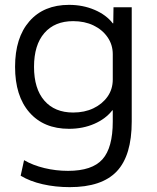

<svg xmlns="http://www.w3.org/2000/svg" viewBox="-20 -550 647 790"><path d="M267 220Q208 220 155.5 208Q103 196 65 173L79 109Q115 130 162.5 141.5Q210 153 260 153Q359 153 401.5 105.5Q444 58 444 -50V-96H442Q415 -61 368 -40.5Q321 -20 264 -20Q160 -20 101 -87.5Q42 -155 42 -275Q42 -395 101 -462.5Q160 -530 264 -530Q321 -530 369 -509.5Q417 -489 444 -454H446L447 -520H522V-50Q522 90 460.5 155Q399 220 267 220ZM281 -87Q328 -87 364.5 -104.5Q401 -122 422.5 -152.5Q444 -183 444 -223V-327Q444 -366 422.5 -397Q401 -428 364.5 -445.5Q328 -463 281 -463Q205 -463 162.5 -414Q120 -365 120 -275Q120 -185 162.5 -136Q205 -87 281 -87Z"/></svg>

Font: M PLUS 1 Thin
Style: Regular
Weight: 400
Version: Version 1.001